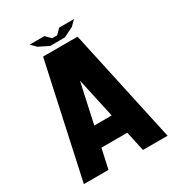

<svg xmlns="http://www.w3.org/2000/svg" viewBox="-191 -933 975 1055"><g transform="rotate(-30 297.0 -406.0)"><path d="M406.2 -718.8 562.5 0H406.2L378.9 -125H214.8L187.5 0H31.2L187.5 -718.8ZM352.1 -250 296.9 -502.9 241.7 -250ZM187.5 -781.2 156.2 -812.5H250L281.2 -781.2H312.5L343.8 -812.5H437.5L406.2 -781.2L343.8 -750H250Z"/></g></svg>

Font: Signwood
Style: Regular
Weight: 400
Designer: GGBotNet
Foundry: GGBotNet
Version: 0.95